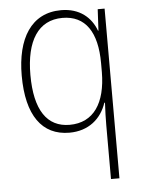

<svg xmlns="http://www.w3.org/2000/svg" viewBox="-54 -582 640 860"><g transform="rotate(-5 265.5 -152.5)"><path d="M410 -8V234H448V-529H417L412 -433H410C388 -493 337 -539 253 -539C118 -539 52 -428 52 -262C52 -83 120 11 243 11C330 11 387 -39 410 -109H413C411 -77 410 -33 410 -8ZM247 -24C146 -24 91 -103 91 -262C91 -415 147 -504 256 -504C359 -504 411 -427 411 -287V-246C410 -109 356 -24 247 -24Z"/></g></svg>

Font: Noto Sans Gurmukhi UI SemiCondensed ExtraLight
Style: Regular
Weight: 200
Width: 4
Designer: Jelle Bosma - Monotype Design Team
Foundry: Monotype Imaging Inc.
Version: Version 2.004